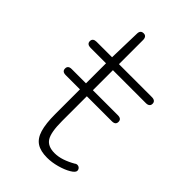

<svg xmlns="http://www.w3.org/2000/svg" viewBox="-166 -562 630 630"><g transform="rotate(45 149.0 -246.5)"><path d="M96 -346V-110Q96 -66 104 -39.5Q112 -13 130 -1.5Q148 10 178 10Q200 10 223.5 3.5Q247 -3 263 -12.5Q279 -22 279 -30Q279 -36 275 -40Q271 -44 265 -44Q264 -44 261.5 -43.5Q259 -43 257 -41Q238 -30 220 -24Q202 -18 185 -18Q153 -18 140.5 -38Q128 -58 128 -110V-346H281Q289 -346 293.5 -349.5Q298 -353 298 -360Q298 -367 293.5 -370.5Q289 -374 281 -374H128V-486Q128 -494 124.5 -498.5Q121 -503 114 -503Q99 -503 99 -486L96 -374H24Q16 -374 11.5 -370.5Q7 -367 7 -360Q7 -353 11.5 -349.5Q16 -346 24 -346ZM30 -253Q13 -253 13 -239Q13 -225 30 -225H244Q261 -225 261 -239Q261 -253 244 -253Z"/></g></svg>

Font: Beiruti ExtraLight
Style: Regular
Weight: 250
Designer: Arlette Boutros
Foundry: Boutros
Version: Version 1.41